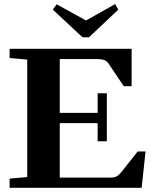

<svg xmlns="http://www.w3.org/2000/svg" viewBox="-20 -896 728 916"><path d="M373.5 -718.3 231.9 -850.1 250 -875.5 390.6 -798.3 529.3 -876.5 544.4 -850.1 404.8 -718.3ZM25.9 0V-43.9L109.9 -51.3V-611.8L25.9 -619.1V-663.1H607.9V-484.9H570.3L497.1 -593.8Q489.3 -605 477.3 -609.6Q465.3 -614.3 440.4 -614.3H265.1V-357.4H445.8V-451.2H489.7V-222.2H445.8V-308.6H265.1V-48.8H511.7Q525.9 -48.8 536.6 -54.7Q547.4 -60.5 560.1 -76.2L636.7 -173.3H674.3L655.8 0Z"/></svg>

Font: Elstob 6pt
Style: Bold
Weight: 700
Designer: Peter S. Baker
Version: Version 1.015